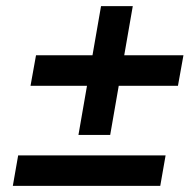

<svg xmlns="http://www.w3.org/2000/svg" viewBox="-20 -673 640 629"><path d="M265 -392H80L98 -492H283L311 -653H415L387 -492H581L563 -392H369L341 -231H237ZM39.5 -164H522.5L505 -64H22Z"/></svg>

Font: JuliaMono
Style: Italic
Weight: 400
Italic angle: -9°
Monospace: yes
Designer: cormullion
Foundry: corm
Version: Version 0.057; ttfautohint (v1.8.4)